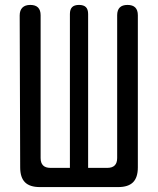

<svg xmlns="http://www.w3.org/2000/svg" viewBox="-20 -760 640 780"><path d="M142 0Q101 0 81.5 -19.5Q62 -39 62 -80L60 -697Q60 -718 71 -729Q82 -740 103 -740Q124 -740 134.5 -729.5Q145 -719 145 -698V-118Q145 -98 155 -88Q165 -78 185 -78H264V-703Q264 -722 273 -731Q282 -740 301 -740Q320 -740 329 -731Q338 -722 338 -703V-78H416Q436 -78 446 -88Q456 -98 456 -118V-698Q456 -719 466.5 -729.5Q477 -740 498 -740Q519 -740 529.5 -729.5Q540 -719 540 -698V-80Q540 -39 520.5 -19.5Q501 0 460 0Z"/></svg>

Font: Maple Mono NF CN
Style: Regular
Weight: 400
Monospace: yes
Designer: subframe7536
Version: Version 7.000